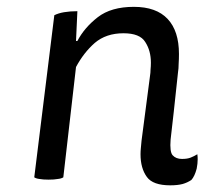

<svg xmlns="http://www.w3.org/2000/svg" viewBox="-20 -522 598 561"><path d="M80.1 -3.9Q85.9 0 95.7 1Q105.5 2.9 122.1 2.9Q138.7 2.9 148.4 1Q159.2 0 165 -3.9Q177.7 -111.3 202.1 -326.2Q224.6 -368.2 256.8 -396.5Q290 -424.8 340.8 -424.8Q388.7 -424.8 404.3 -399.4Q420.9 -374 420.9 -338.9Q420.9 -328.1 419.9 -319.3Q419.9 -309.6 418 -297.9Q410.2 -235.4 393.6 -111.3Q392.6 -100.6 391.6 -89.8Q390.6 -80.1 390.6 -71.3Q390.6 -30.3 409.2 -4.9Q426.8 19.5 477.5 19.5Q499 19.5 513.7 15.6Q527.3 11.7 539.1 3.9Q548.8 -6.8 554.7 -29.3Q557.6 -43.9 557.6 -56.6Q557.6 -64.5 556.6 -71.3Q546.9 -65.4 537.1 -61.5Q527.3 -57.6 511.7 -57.6Q494.1 -57.6 484.4 -68.4Q475.6 -78.1 478.5 -114.3Q486.3 -179.7 500 -309.6Q502 -322.3 502 -335.9Q502.9 -349.6 502.9 -364.3Q502.9 -431.6 469.7 -466.8Q436.5 -502 371.1 -502Q304.7 -502 265.6 -471.7Q226.6 -441.4 206.1 -402.3Q205.1 -402.3 202.1 -402.3Q203.1 -423.8 206.1 -489.3Q184.6 -489.3 167 -486.3Q150.4 -483.4 138.7 -477.5Q119.1 -320.3 80.1 -3.9Z"/></svg>

Font: cl
Style: Italic
Weight: 400
Designer: Mitja Miklavcic
Version: Version 7.504; 2011; Build 1022